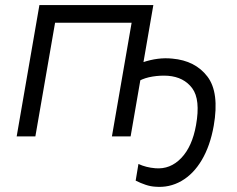

<svg xmlns="http://www.w3.org/2000/svg" viewBox="-20 -540 939 760"><path d="M136 -520H587L497 0H423L501 -450H198L120 0H46ZM517 175 528 109Q558 123 595 126Q654 131 697.5 85.5Q741 40 756 -45Q774 -146 741 -190.5Q708 -235 645 -240Q615 -242 584 -237Q553 -232 531 -220L544 -293Q606 -314 662 -308Q753 -300 801 -237Q849 -174 826 -42Q812 37 779 93Q746 149 698 176.5Q650 204 594 199Q576 198 556.5 191.5Q537 185 517 175Z"/></svg>

Font: Fixel Italic Variable 20240409 Display Thin
Style: Italic
Weight: 100
Italic angle: -10°
Designer: AlfaBravo + MacPaw
Foundry: Kyrylo Tkachov, Marchela Mozhyna, Serhii Makarenko, Maria Weinstein, Zakhar Kryvoshyya
Version: Version 1.211;Glyphs 3.2 (3225)